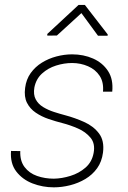

<svg xmlns="http://www.w3.org/2000/svg" viewBox="-20 -762 526 791"><path d="M365.7 -131.8Q373 -170.4 353 -194.6Q333 -218.8 301 -232.7Q269 -246.6 238.8 -254.4Q210 -261.7 180.4 -271.7Q150.9 -281.7 127.2 -297.9Q103.5 -314 91.1 -338.6Q78.6 -363.3 83.5 -399.9Q87.9 -435.1 106.4 -460.9Q125 -486.8 152.6 -503.9Q180.2 -521 212.6 -529.5Q245.1 -538.1 276.9 -538.1Q324.2 -538.1 363.5 -520.8Q402.8 -503.4 425 -469.5Q447.3 -435.5 442.4 -384.3H404.3Q407.7 -423.3 390.6 -449.5Q373.5 -475.6 342.8 -489Q312 -502.4 276.9 -502.4Q244.1 -502.4 210.9 -491.9Q177.7 -481.4 153.1 -459Q128.4 -436.5 121.6 -401.4Q116.7 -372.6 127 -353Q137.2 -333.5 157.7 -321Q178.2 -308.6 202.4 -300.8Q226.6 -293 249 -287.1Q289.1 -276.4 327.1 -259.3Q365.2 -242.2 387.9 -212.2Q410.6 -182.1 404.3 -133.3Q399.4 -95.7 380.1 -68.8Q360.8 -42 331.8 -24.7Q302.7 -7.3 268.8 1.2Q234.9 9.8 201.7 9.8Q155.8 9.8 114 -6.3Q72.3 -22.5 46.9 -55.7Q21.5 -88.9 25.4 -140.1L63.5 -139.6Q62 -99.1 81.3 -73.7Q100.6 -48.3 132.8 -37.1Q165 -25.9 201.7 -25.9Q234.9 -26.4 270.3 -37.4Q305.7 -48.3 332.3 -71.5Q358.9 -94.7 365.7 -131.8ZM329.6 -741.7 423.8 -620.1 423.3 -614.7H383.8L315.4 -708L214.4 -615.7L174.8 -615.2V-622.1L303.7 -741.7Z"/></svg>

Font: Roboto ExtraLight
Style: Italic
Weight: 250
Designer: Christian Robertson
Foundry: Google
Version: Version 3.009; 2024